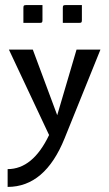

<svg xmlns="http://www.w3.org/2000/svg" viewBox="-20 -535 430 755"><path d="M227 -445V-504Q227 -511 229 -513Q231 -515 238 -515H302V-456Q302 -449 300 -447Q298 -445 291 -445ZM72 -445V-504Q72 -511 74 -513Q76 -515 83 -515H147V-456Q147 -449 145 -447Q143 -445 136 -445ZM15 -340H109L205 -82L281 -340H375L234 9Q157 200 10 200V130Q109 130 173 -4Z"/></svg>

Font: Glametrix
Style: Bold
Weight: 700
Designer: gluk
Foundry: gluk
Version: Version 0.40